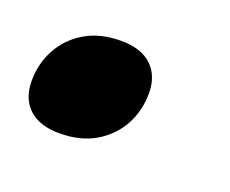

<svg xmlns="http://www.w3.org/2000/svg" viewBox="-47 -232 372 311"><g transform="rotate(20 139.0 -76.5)"><path d="M118.5 -164Q153 -164 171.2 -146.8Q189.5 -129.5 189.5 -99.5Q189.5 -69 175.8 -44Q162 -19 136.5 -4Q111 11 75 11Q40.5 11 22.2 -6.2Q4 -23.5 4 -53.5Q4 -84 17.8 -109Q31.5 -134 57 -149Q82.5 -164 118.5 -164Z"/></g></svg>

Font: Newsreader 9pt SemiBold
Style: Italic
Weight: 600
Italic angle: -17°
Designer: Hugues Gentile
Foundry: Production Type
Version: Version 1.003